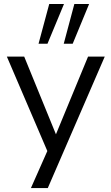

<svg xmlns="http://www.w3.org/2000/svg" viewBox="-20 -773 564 973"><path d="M136.7 180 227.5 -24.9V10.2L14.7 -486.3H102.6L276.9 -59.6H250L426.3 -486.3H510.9L222.2 180ZM303 -551.3 356.8 -752.8H431.6L348.4 -551.3ZM175.3 -551.3 229.5 -752.8H304.3L220.6 -551.3Z"/></svg>

Font: Nunito Sans 12pt ExtraLight
Style: Regular
Weight: 200
Designer: Vernon Adams
Foundry: Vernon Adams
Version: Version 3.101;gftools[0.9.27]